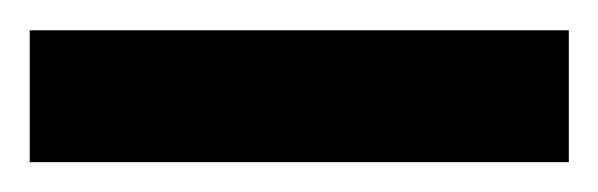

<svg xmlns="http://www.w3.org/2000/svg" viewBox="-32 53 399 128"><path d="M-12.2 161.1V73.2H347.2V161.1Z"/></svg>

Font: TAML ThiruValluvar
Style: Bold
Weight: 400
Version: Version 0.271; dev 7ad24fM